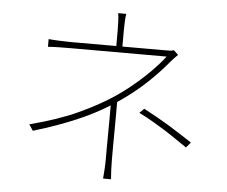

<svg xmlns="http://www.w3.org/2000/svg" viewBox="-55 -849 1110 940"><g transform="rotate(5 500.0 -378.5)"><path d="M521 -351Q521 -320 521 -281.5Q521 -243 520.5 -204Q520 -165 520 -129Q520 -93 520 -66Q520 -43 521 -19Q522 5 524 28H485Q487 5 488.5 -19Q490 -43 490 -66Q490 -91 490 -126Q490 -161 490.5 -197.5Q491 -234 491 -269.5Q491 -305 491 -332Q454 -309 415.5 -289Q377 -269 332.5 -250Q288 -231 236.5 -212.5Q185 -194 122 -175L102 -205Q241 -241 337.5 -285.5Q434 -330 505 -377Q543 -402 579.5 -431.5Q616 -461 647.5 -490.5Q679 -520 703.5 -547Q728 -574 743 -594H274Q249 -594 215.5 -593.5Q182 -593 160 -591V-629Q170 -628 184.5 -627Q199 -626 214.5 -625.5Q230 -625 246 -624.5Q262 -624 274 -624H493V-702Q493 -720 492 -745Q491 -770 488 -785H528Q525 -770 524 -745Q523 -720 523 -702V-624H733Q745 -624 756.5 -624.5Q768 -625 776 -628L798 -607Q790 -599 780.5 -589.5Q771 -580 763 -570Q745 -548 720 -521Q695 -494 665 -465.5Q635 -437 600 -409Q565 -381 528 -356ZM656 -330Q692 -311 721.5 -294.5Q751 -278 779 -261Q807 -244 835.5 -225.5Q864 -207 898 -185L876 -159Q843 -181 815.5 -200Q788 -219 760 -236.5Q732 -254 702 -271.5Q672 -289 634 -308Z"/></g></svg>

Font: SpoqaHanSans
Style: Thin
Weight: 250
Designer: [Spoqa Han Sans] Dong-huui Kim \uAE40 \uB3D9 \uD718   [Noto Sans] Ryoko NISHIZUKA \u897F \u585A \u6DBC \u5B50  (kana & i
Foundry: Spoqa (http://bi.spoqa.com)
Version: Version 1.004;PS 1.004;hotconv 1.0.82;makeotf.lib2.5.63406